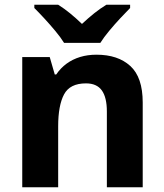

<svg xmlns="http://www.w3.org/2000/svg" viewBox="-20 -786 690 806"><path d="M385.1 -556.4Q475 -556.4 527 -509Q579.1 -461.6 579.1 -355.6V0H428.6V-318Q428.6 -376.9 407.5 -406.4Q386.3 -436 341 -436Q273.3 -436 248.8 -389.6Q224.2 -343.2 224.2 -256V0H73.4V-546.4H188.8L209.9 -473.4H216.1Q234.1 -500.2 259.4 -518.7Q284.7 -537.2 316.3 -546.8Q348 -556.4 385.1 -556.4ZM249 -606Q234.7 -629 212.4 -655.8Q190.1 -682.6 166.4 -708.3Q142.7 -734 124.1 -752.4V-766H224.4Q250.4 -749.6 274.4 -729.9Q298.5 -710.2 324.1 -685.6Q350.5 -710.2 375.4 -730.2Q400.4 -750.2 426.4 -766H526.2V-752.4Q508.4 -734.6 484.5 -708.9Q460.6 -683.2 438.1 -656.1Q415.6 -629 401.2 -606Z"/></svg>

Font: Noto Sans Khmer UI
Style: Regular
Weight: 400
Designer: Danh Hong and the Monotype Design Team
Foundry: Monotype Imaging Inc.
Version: Version 2.002